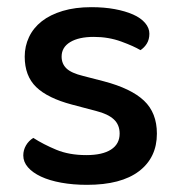

<svg xmlns="http://www.w3.org/2000/svg" viewBox="-20 -502 499 536"><path d="M418 -129Q418 -62 368 -24Q318 14 223 14Q184 14 151 8Q118 2 94.5 -9Q71 -20 58 -35Q45 -50 45 -68Q45 -83 52.5 -96Q60 -109 73 -117Q101 -99 137 -84Q173 -69 221 -69Q266 -69 290 -84.5Q314 -100 314 -129Q314 -154 297.5 -169Q281 -184 249 -192L181 -210Q113 -228 81 -259Q49 -290 49 -344Q49 -373 61 -398.5Q73 -424 96.5 -442.5Q120 -461 155 -471.5Q190 -482 235 -482Q271 -482 300.5 -476.5Q330 -471 351.5 -461.5Q373 -452 385 -438Q397 -424 397 -408Q397 -392 390 -380.5Q383 -369 372 -362Q354 -373 318.5 -386Q283 -399 242 -399Q200 -399 176 -384.5Q152 -370 152 -344Q152 -324 165.5 -311Q179 -298 212 -290L270 -275Q346 -255 382 -221Q418 -187 418 -129Z"/></svg>

Font: Baloo Paaji 2 Medium
Style: Regular
Weight: 500
Designer: Shuchita Grover, Noopur Datye and Ek Type
Foundry: Ek Type
Version: Version 1.640;hotconv 1.0.111;makeotfexe 2.5.65597; ttfautoh